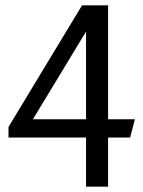

<svg xmlns="http://www.w3.org/2000/svg" viewBox="-20 -518 537 723"><path d="M304 0H12V-40L289 -498H387V-69H488L470 0H387V185H304ZM304 -399 104 -69H304Z"/></svg>

Font: Rosario
Style: Regular
Weight: 400
Designer: Hector Gatti
Foundry: Omnibus-Type
Version: Version 1.002